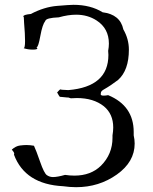

<svg xmlns="http://www.w3.org/2000/svg" viewBox="-20 -764 635 797"><path d="M296 13Q391 13 465 -39.5Q539 -92 539 -168Q539 -185 535 -202V-216Q535 -325 429 -369Q418 -367 410 -367Q398 -367 398 -373Q398 -374 399 -380Q400 -386 410 -392Q440 -409 470 -432Q515 -472 515 -558Q515 -602 492 -642Q479 -704 406 -713Q356 -744 285 -744Q270 -744 216.5 -739.5Q163 -735 108 -706Q77 -703 77 -696Q77 -694 79 -692V-690Q79 -680 83 -627L84 -594Q84 -564 78 -564Q96 -558 116 -558Q135 -558 135 -563Q135 -565 130 -569L132 -568Q139 -568 147.5 -615Q156 -662 168 -677Q171 -690 224 -692Q263 -703 296 -703Q344 -703 381 -679Q432 -646 432 -583Q432 -569 429 -553L430 -536Q430 -404 264 -390Q232 -391 231 -393Q228 -393 217 -380L216 -382Q227 -362 229 -362H231Q237 -362 262 -359L261 -360Q263 -360 274 -356L299 -357Q368 -357 411 -323Q450 -291 450 -235Q450 -220 447 -202V-192Q447 -124 399 -76Q357 -35 289 -35Q270 -35 250 -38Q218 -29 200 -29Q186 -29 174.5 -37Q163 -45 146.5 -92.5Q130 -140 121 -159Q105 -162 89 -162Q80 -162 63 -160Q46 -158 29 -143Q39 -132 39 -126L38 -122Q84 1 242 9Q270 13 296 13Z"/></svg>

Font: Xiaobo Songti 小帛宋体
Style: Regular
Weight: 400
Version: Version 1.501;March 17, 2024;FontCreator 14.0.0.2814 64-bit